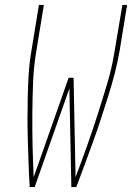

<svg xmlns="http://www.w3.org/2000/svg" viewBox="-20 -755 540 775"><path d="M100 0Q97 -46 95.5 -91.5Q94 -137 92.5 -182.5Q91 -228 91 -274Q91 -320 92 -366Q93 -412 96 -458.5Q99 -505 107 -551L137 -735H157L127 -551Q116 -487 113.5 -422.5Q111 -358 110.5 -294Q110 -230 111.5 -166.5Q113 -103 116 -40L257 -441H277L285 -40Q309 -103 331.5 -166.5Q354 -230 374.5 -294Q395 -358 414 -422Q433 -486 443 -551L474 -735H493L463 -551Q455 -504 443 -458Q431 -412 416.5 -366Q402 -320 387 -274Q372 -228 355.5 -182.5Q339 -137 322 -91Q305 -45 288 0H268L260 -398L120 0Z"/></svg>

Font: Iosevka Curly Thin Oblique
Style: Regular
Weight: 100
Italic angle: -9°
Monospace: yes
Designer: Belleve Invis
Foundry: Belleve Invis
Version: Version 11.1.0; ttfautohint (v1.8.3)